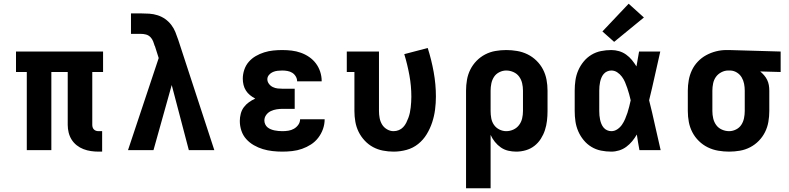

<svg xmlns="http://www.w3.org/2000/svg" viewBox="-20 -807 4240 1032"><path d="M510 8Q489 8 468.5 5Q448 2 428.5 -5.5Q409 -13 392.5 -26Q376 -39 365 -56.5Q354 -74 349 -94.5Q344 -115 344 -136V-420H256V0H124V-420H66V-530H534V-420H476V-136Q476 -129 478 -122.5Q480 -116 485 -111Q490 -106 496.5 -104Q503 -102 510 -102H529V8Z M668 0 833 -495 813 -558V-559H812Q808 -572 803 -585Q798 -598 788 -608Q778 -618 764.5 -621.5Q751 -625 737 -625H684V-735H737Q760 -735 782.5 -733.5Q805 -732 827 -725Q849 -718 867.5 -705Q886 -692 900 -674Q914 -656 922.5 -635Q931 -614 938 -593L1132 0H995L903 -350L805 0Z M1498 8Q1471 8 1444.5 5Q1418 2 1393 -5.5Q1368 -13 1344.5 -26.5Q1321 -40 1303.5 -59.5Q1286 -79 1277.5 -104.5Q1269 -130 1269 -157Q1269 -176 1274 -195.5Q1279 -215 1290.5 -230.5Q1302 -246 1318 -257.5Q1334 -269 1352 -277Q1337 -285 1324 -295.5Q1311 -306 1302 -320Q1293 -334 1289 -350.5Q1285 -367 1285 -384Q1285 -408 1293 -432Q1301 -456 1317 -474.5Q1333 -493 1354.5 -505.5Q1376 -518 1400 -525.5Q1424 -533 1448.5 -535.5Q1473 -538 1497 -538Q1523 -538 1548 -535Q1573 -532 1597 -523.5Q1621 -515 1642 -500.5Q1663 -486 1678 -466Q1693 -446 1701 -421.5Q1709 -397 1709 -372Q1709 -371 1709 -371Q1709 -371 1709 -370H1577Q1577 -370 1577 -370Q1577 -370 1577 -371Q1577 -384 1569.5 -396.5Q1562 -409 1550.5 -416Q1539 -423 1525 -425.5Q1511 -428 1497 -428Q1484 -428 1471.5 -426.5Q1459 -425 1447 -420Q1435 -415 1426 -404.5Q1417 -394 1417 -381Q1417 -368 1425.5 -356.5Q1434 -345 1446.5 -339Q1459 -333 1472.5 -331.5Q1486 -330 1500 -330H1564V-222H1500Q1484 -222 1467.5 -219.5Q1451 -217 1436 -210Q1421 -203 1411 -189.5Q1401 -176 1401 -159Q1401 -149 1405.5 -139Q1410 -129 1418 -122.5Q1426 -116 1436 -112Q1446 -108 1456 -106Q1466 -104 1476.5 -103Q1487 -102 1498 -102Q1514 -102 1530 -104.5Q1546 -107 1560 -115Q1574 -123 1583.5 -136.5Q1593 -150 1593 -166H1725Q1725 -139 1716 -113.5Q1707 -88 1690.5 -66.5Q1674 -45 1651.5 -30.5Q1629 -16 1603.5 -7Q1578 2 1551 5Q1524 8 1498 8Z M2096 8Q2067 8 2038.5 2.5Q2010 -3 1985 -16.5Q1960 -30 1940 -51.5Q1920 -73 1907.5 -98.5Q1895 -124 1890 -152.5Q1885 -181 1885 -210V-420H1844V-530H2017V-210Q2017 -191 2020.5 -172.5Q2024 -154 2033.5 -138Q2043 -122 2060 -112Q2077 -102 2095 -102Q2110 -102 2123.5 -107.5Q2137 -113 2147 -123.5Q2157 -134 2163.5 -147Q2170 -160 2175 -173.5Q2180 -187 2183 -201Q2186 -215 2187.5 -229.5Q2189 -244 2190 -258Q2191 -272 2191 -287Q2191 -345 2180.5 -402.5Q2170 -460 2153 -516L2279 -549Q2299 -486 2311 -420Q2323 -354 2323 -288Q2323 -253 2318.5 -218Q2314 -183 2303 -149.5Q2292 -116 2273.5 -85.5Q2255 -55 2227.5 -33Q2200 -11 2165.5 -1.5Q2131 8 2096 8Z M2485 205V-320Q2485 -349 2490 -378Q2495 -407 2508 -433Q2521 -459 2541.5 -480Q2562 -501 2588 -514.5Q2614 -528 2643 -533Q2672 -538 2701 -538Q2730 -538 2759.5 -533Q2789 -528 2815.5 -515Q2842 -502 2863.5 -481Q2885 -460 2898.5 -434Q2912 -408 2917.5 -379Q2923 -350 2923 -320V-210Q2923 -184 2920 -158Q2917 -132 2909 -107.5Q2901 -83 2887 -61Q2873 -39 2852.5 -23Q2832 -7 2806.5 0.5Q2781 8 2755 8Q2733 8 2711.5 3Q2690 -2 2672 -14.5Q2654 -27 2640 -44.5Q2626 -62 2617 -82V205ZM2701 -102Q2721 -102 2739.5 -110.5Q2758 -119 2770 -135Q2782 -151 2786.5 -170.5Q2791 -190 2791 -210V-320Q2791 -340 2786.5 -359.5Q2782 -379 2770.5 -395Q2759 -411 2740 -419.5Q2721 -428 2701 -428Q2682 -428 2664 -419Q2646 -410 2635.5 -394Q2625 -378 2621 -358.5Q2617 -339 2617 -320V-210Q2617 -191 2620.5 -171.5Q2624 -152 2635 -136Q2646 -120 2664 -111Q2682 -102 2701 -102Z M3266 8Q3238 8 3210.5 2.5Q3183 -3 3159 -17.5Q3135 -32 3117 -54Q3099 -76 3088 -101.5Q3077 -127 3073 -154.5Q3069 -182 3069 -210V-320Q3069 -348 3073 -375.5Q3077 -403 3088 -428.5Q3099 -454 3117 -476Q3135 -498 3159 -512.5Q3183 -527 3210.5 -532.5Q3238 -538 3266 -538Q3287 -538 3307.5 -532Q3328 -526 3345.5 -513.5Q3363 -501 3376.5 -484.5Q3390 -468 3401 -450Q3405 -470 3408 -490Q3411 -510 3415 -530H3529Q3514 -465 3499.5 -399Q3485 -333 3469 -268Q3486 -201 3500.5 -134Q3515 -67 3531 0H3417Q3413 -21 3409.5 -42Q3406 -63 3403 -84Q3392 -65 3378 -48Q3364 -31 3346.5 -18Q3329 -5 3308 1.5Q3287 8 3266 8ZM3266 -102Q3283 -102 3298 -112Q3313 -122 3323 -136.5Q3333 -151 3340 -167.5Q3347 -184 3352.5 -200.5Q3358 -217 3362 -234Q3366 -251 3370 -268Q3366 -285 3361.5 -301.5Q3357 -318 3351.5 -334Q3346 -350 3339.5 -365.5Q3333 -381 3322.5 -395Q3312 -409 3297.5 -418.5Q3283 -428 3266 -428Q3254 -428 3243 -423Q3232 -418 3224.5 -409Q3217 -400 3212.5 -389Q3208 -378 3205.5 -366.5Q3203 -355 3202 -343.5Q3201 -332 3201 -320V-210Q3201 -198 3202 -186.5Q3203 -175 3205.5 -163.5Q3208 -152 3212.5 -141Q3217 -130 3224.5 -121Q3232 -112 3243 -107Q3254 -102 3266 -102ZM3281 -582 3218 -638 3359 -787 3441 -713Z M3899 8Q3870 8 3840.5 3Q3811 -2 3784.5 -15Q3758 -28 3736.5 -49Q3715 -70 3701.5 -96Q3688 -122 3682.5 -151Q3677 -180 3677 -210V-320Q3677 -348 3682 -376Q3687 -404 3699 -429.5Q3711 -455 3731 -476Q3751 -497 3776 -510.5Q3801 -524 3828.5 -531Q3856 -538 3884 -538Q3888 -538 3892 -538Q3896 -538 3900 -538L4176 -530V-420L4066 -423Q4077 -414 4087 -402.5Q4097 -391 4103.5 -377.5Q4110 -364 4112.5 -349.5Q4115 -335 4115 -320V-210Q4115 -181 4110 -152Q4105 -123 4092 -97Q4079 -71 4058.5 -50Q4038 -29 4012 -15.5Q3986 -2 3957 3Q3928 8 3899 8ZM3899 -102Q3918 -102 3936 -111Q3954 -120 3964.5 -136Q3975 -152 3979 -171.5Q3983 -191 3983 -210V-320Q3983 -338 3979.5 -356.5Q3976 -375 3966.5 -391Q3957 -407 3941 -417Q3925 -427 3906 -428H3900Q3899 -428 3897.5 -428Q3896 -428 3894 -428Q3875 -428 3857 -418.5Q3839 -409 3828 -393.5Q3817 -378 3813 -358.5Q3809 -339 3809 -320V-210Q3809 -190 3813.5 -170.5Q3818 -151 3829.5 -135Q3841 -119 3860 -110.5Q3879 -102 3899 -102Z"/></svg>

Font: Iosevka Slab XBdEx
Style: Regular
Weight: 800
Width: 7
Monospace: yes
Designer: Belleve Invis
Foundry: Belleve Invis
Version: Version 11.1.0; ttfautohint (v1.8.3)